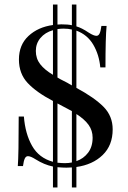

<svg xmlns="http://www.w3.org/2000/svg" viewBox="-20 -730 569 852"><path d="M319 11V102H299V13Q291 14 275 14Q259 14 235 12V102H215V9Q176 1 138 -23Q116 -37 104 -37Q95 -37 90 -26.5Q85 -16 82 7H59Q63 -42 63 -213H86Q92 -136 122.5 -82.5Q153 -29 215 -12V-282Q142 -320 103 -361.5Q64 -403 64 -466Q64 -531 106.5 -570.5Q149 -610 215 -619V-710H235V-621Q241 -622 252 -622Q282 -622 299 -618V-710H319V-613Q343 -606 374 -585Q396 -571 408 -571Q417 -571 422 -581.5Q427 -592 430 -615H453Q448 -563 448 -431H425Q420 -487 394 -531.5Q368 -576 319 -594V-340Q399 -297 439.5 -256Q480 -215 480 -156Q480 -85 435.5 -42Q391 1 319 11ZM235 -601V-386Q248 -378 259.5 -372.5Q271 -367 278 -363L297 -352L299 -351V-599Q283 -603 261 -603Q251 -603 235 -601ZM215 -398V-596Q180 -586 159.5 -561.5Q139 -537 139 -504Q139 -470 158.5 -445Q178 -420 215 -398ZM299 -9V-237Q288 -243 235 -271V-8Q255 -6 268 -6Q284 -6 299 -9ZM391 -119Q391 -151 373 -176Q355 -201 319 -224V-15Q351 -26 371 -52.5Q391 -79 391 -119Z"/></svg>

Font: Playfair Display SC
Style: Regular
Weight: 400
Designer: Claus Eggers Sørensen
Foundry: Claus Eggers Sørensen
Version: Version 1.200; ttfautohint (v1.6)